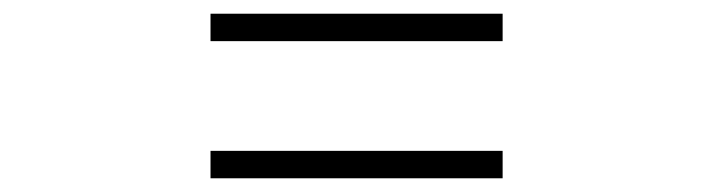

<svg xmlns="http://www.w3.org/2000/svg" viewBox="-20 -520 1040 280"><path d="M713 -500H287V-460H713ZM713 -300H287V-260H713Z"/></svg>

Font: Source Han Serif K
Style: Regular
Weight: 400
Designer: Ryoko NISHIZUKA 西塚涼子 (kana & ideographs); Frank Grießhammer (Latin, Greek & Cyrillic); Wenlong ZHANG 张文龙 (bopomofo); San
Foundry: Adobe Systems Incorporated
Version: Version 1.001;PS 1.001;hotconv 16.6.54;makeotf.lib2.5.65590